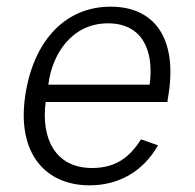

<svg xmlns="http://www.w3.org/2000/svg" viewBox="-20 -546 586 576"><path d="M117 -240H482L487 -272C509 -431 444 -526 312 -526C174 -526 78 -421 55 -254C32 -87 115 10 249 10C333 10 408 -29 454 -110L403 -128C369 -74 327 -42 256 -42C144 -42 103 -133 117 -240ZM125 -292C136 -383 195 -476 304 -476C405 -476 443 -397 429 -292Z"/></svg>

Font: United Sans ExtraLight
Style: Italic
Weight: 200
Italic angle: -8°
Designer: Pablo Impallari, Rodrigo Fuenzalida (Modified by Dan O. Williams)
Version: Version 1.000;PS 001.000;hotconv 1.0.88;makeotf.lib2.5.64775